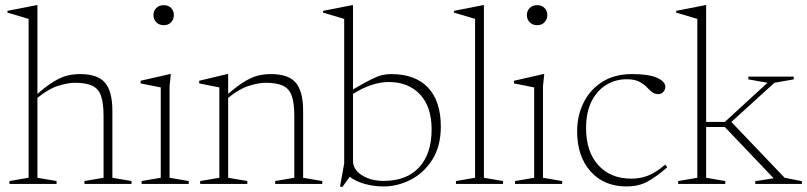

<svg xmlns="http://www.w3.org/2000/svg" viewBox="-20 -730 3202 762"><path d="M204.5 0H17.5V-11.5L93.5 -24.5V-655L9.5 -680V-687L124.5 -709.5H128.5V-357.5Q169 -392.5 198.2 -409.2Q227.5 -426 251 -431Q274.5 -436 298 -436Q368 -436 397 -401.5Q426 -367 426 -290.5V-24.5L502 -11.5V0H315V-11.5L391 -24.5V-269.5Q391 -321 380.8 -349.8Q370.5 -378.5 345.8 -390Q321 -401.5 277 -401.5Q249.5 -401.5 210.5 -389.2Q171.5 -377 128.5 -341.5V-24.5L204.5 -11.5Z M629.5 -630Q611.5 -630 600.2 -641.8Q589 -653.5 589 -670.5Q589 -687 600.2 -698.2Q611.5 -709.5 629.5 -709.5Q648.5 -709.5 659.2 -698.2Q670 -687 670 -670.5Q670 -653.5 659.2 -641.8Q648.5 -630 629.5 -630ZM658 -436 653 -388.5V-24.5L729 -11.5V0H542V-11.5L618 -24.5V-383Q610 -384.5 585.5 -389.5Q561 -394.5 538 -399V-409.5L654 -436Z M1072 -11.5 1148 -24.5V-269.5Q1148 -321 1137.8 -349.8Q1127.5 -378.5 1102.8 -390Q1078 -401.5 1034 -401.5Q1006.5 -401.5 967.5 -389.2Q928.5 -377 885.5 -341.5V-24.5L961.5 -11.5V0H774.5V-11.5L850.5 -24.5V-383L770.5 -399V-409.5L881.5 -436H885.5V-357.5Q926 -392.5 955.2 -409.2Q984.5 -426 1008 -431Q1031.5 -436 1055 -436Q1125 -436 1154 -401.5Q1183 -367 1183 -290.5V-24.5L1259 -11.5V0H1072Z M1503 10Q1462.5 10 1426.2 -0.5Q1390 -11 1368 -28.5L1338.5 12.5L1329.5 10L1346 -81.5V-655L1262 -680V-687L1377 -709.5H1381V-375Q1426 -401.5 1452.2 -414.5Q1478.5 -427.5 1495.8 -431.8Q1513 -436 1532 -436Q1628.5 -436 1679 -382Q1729.5 -328 1729.5 -228Q1729.5 -149 1695.5 -96Q1661.5 -43 1609.5 -16.5Q1557.5 10 1503 10ZM1381 -91.5Q1381 -57 1416.5 -34.5Q1452 -12 1502.5 -12Q1594 -12 1643.5 -66Q1693 -120 1693 -216.5Q1693 -306.5 1646.8 -355.5Q1600.5 -404.5 1523 -404.5Q1456.5 -404.5 1381 -357.5Z M1900.5 -24.5 1976.5 -11.5V0H1789.5V-11.5L1865.5 -24.5V-655L1781.5 -680V-687L1896.5 -709.5H1900.5Z M2111.5 -630Q2093.5 -630 2082.2 -641.8Q2071 -653.5 2071 -670.5Q2071 -687 2082.2 -698.2Q2093.5 -709.5 2111.5 -709.5Q2130.5 -709.5 2141.2 -698.2Q2152 -687 2152 -670.5Q2152 -653.5 2141.2 -641.8Q2130.5 -630 2111.5 -630ZM2140 -436 2135 -388.5V-24.5L2211 -11.5V0H2024V-11.5L2100 -24.5V-383Q2092 -384.5 2067.5 -389.5Q2043 -394.5 2020 -399V-409.5L2136 -436Z M2488.5 -436Q2555 -436 2587.8 -421.2Q2620.5 -406.5 2620.5 -385.5Q2620.5 -374.5 2612.8 -365.5Q2605 -356.5 2593.5 -356.5Q2577 -356.5 2566.5 -365.5Q2556 -374.5 2544.8 -386Q2533.5 -397.5 2515.5 -406.5Q2497.5 -415.5 2466.5 -415.5Q2424 -415.5 2387.2 -393.8Q2350.5 -372 2328.2 -328.8Q2306 -285.5 2306 -221Q2306 -128 2354.5 -74.5Q2403 -21 2486 -21Q2521 -21 2551.5 -32.8Q2582 -44.5 2620 -76.5L2628 -66Q2582.5 -26.5 2547.8 -8.2Q2513 10 2466.5 10Q2377 10 2323.8 -49.8Q2270.5 -109.5 2270.5 -209Q2270.5 -270.5 2295.8 -322Q2321 -373.5 2369.8 -404.8Q2418.5 -436 2488.5 -436Z M2782.5 -24.5 2858.5 -11.5V0H2671.5V-11.5L2747.5 -24.5V-655L2663.5 -680V-687L2778.5 -709.5H2782.5V-246H2856.5L3026 -401.5L2950 -415V-426H3130V-415L3053.5 -401.5L2882.5 -246L3094 -24.5L3162.5 -11V0H2977.5V-11L3050.5 -22.5L2856.5 -226H2782.5Z"/></svg>

Font: Newsreader Text ExtraLight
Style: Regular
Weight: 275
Designer: Hugues Gentile
Foundry: Production Type
Version: Version 1.001